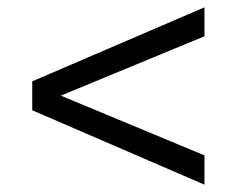

<svg xmlns="http://www.w3.org/2000/svg" viewBox="-20 -583 654 524"><path d="M538 -159V-79L68 -282V-361L538 -563V-484L146 -322Z"/></svg>

Font: Intel One Mono
Style: Regular
Weight: 400
Monospace: yes
Designer: Fred Shallcrass
Foundry: Frere-Jones Type LLC
Version: Version 1.400;hotconv 1.1.0;makeotfexe 2.6.0;FJTRelease1.4